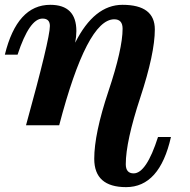

<svg xmlns="http://www.w3.org/2000/svg" viewBox="-25 -520 789 797"><path d="M498.5 256.8Q366.2 256.8 366.2 139.2Q366.2 35.2 425 -140.9Q483.9 -316.9 483.9 -400.9Q483.9 -439.9 449.2 -439.9Q335.9 -439.9 220.7 0H83Q182.1 -358.9 182.1 -412.1Q182.1 -442.9 151.4 -442.9Q97.2 -442.9 47.9 -293H-4.9Q45.9 -500 183.6 -500Q292 -500 292 -391.1Q292 -368.2 287.1 -342.8Q366.2 -500 483.4 -500Q617.7 -500 617.7 -397.9Q617.7 -298.3 557.4 -115.2Q497.1 67.9 497.1 161.6Q497.1 199.7 529.8 199.7Q582.5 199.7 630.9 48.8H684.6Q637.7 256.8 498.5 256.8Z"/></svg>

Font: Munson
Style: Bold Italic
Weight: 700
Italic angle: -12°
Designer: Paul James MIller
Foundry: High-Logic / Made with FontCreator
Version: Version 2.10;May 5, 2019;FontCreator 11.5.0.2430 64-bit